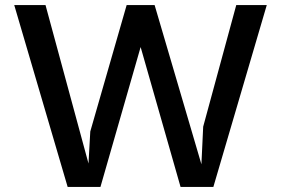

<svg xmlns="http://www.w3.org/2000/svg" viewBox="-20 -735 1105 755"><path d="M246 0H375L533 -550L690 0H819L1029 -715H909L779 -237L772 -89L588 -715H478L335 -218L328 -92L159 -715H36Z"/></svg>

Font: LaHaus Display SemiBold
Style: Regular
Weight: 600
Designer: We are Make, BastardaType, Dalton Maag Ltd
Foundry: BastardaType, Dalton Maag Ltd
Version: Version 3.100;Glyphs 3.3 (3331)